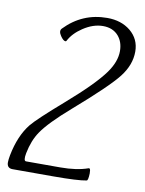

<svg xmlns="http://www.w3.org/2000/svg" viewBox="-84 -790 649 858"><g transform="rotate(10 241.0 -361.5)"><path d="M481.9 -604.5Q481.9 -544.4 438.7 -488.8Q395.5 -433.1 246.6 -303.7Q153.8 -223.1 120.1 -173.3Q92.3 -132.8 80.6 -73.2Q73.7 -37.1 86.4 -37.1H241.7Q315.9 -37.1 366.7 -55.2Q373 -57.6 375 -47.9Q376 -42.5 376 -33.7Q375 -1.5 368.2 0Q328.1 7.8 218.3 7.8H33.2Q7.3 7.8 7.3 -19Q7.3 -31.2 11.2 -51.8Q28.8 -142.1 73.2 -197.8Q99.6 -230.5 211.9 -328.1Q332 -432.6 377 -495.1Q414.1 -546.9 414.1 -594.7Q414.1 -636.2 391.1 -663.1Q365.7 -692.4 320.8 -692.4Q275.9 -692.4 230.5 -662.1Q189.5 -634.8 170.9 -599.1Q169.4 -596.2 166.5 -596.2Q156.7 -596.2 143.6 -615.7Q128.9 -637.2 141.1 -649.4Q220.2 -731.4 333 -731.4Q396.5 -731.4 438.5 -697.3Q481.9 -661.6 481.9 -604.5Z"/></g></svg>

Font: Dai Banna SIL Light
Style: Oblique
Weight: 400
Italic angle: -11°
Designer: Victor Gaultney
Foundry: SIL International
Version: Version 2.000